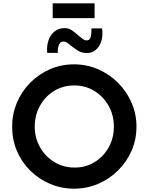

<svg xmlns="http://www.w3.org/2000/svg" viewBox="-20 -1127 893 1155"><path d="M53 -366Q53 -441 81.5 -509Q110 -577 161.5 -629Q213 -681 280.5 -710.5Q348 -740 425 -740Q502 -740 570 -710.5Q638 -681 690 -629Q742 -577 771.5 -509Q801 -441 801 -365Q801 -288 771.5 -220.5Q742 -153 690 -101.5Q638 -50 570 -21Q502 8 425 8Q349 8 281 -21Q213 -50 161.5 -101Q110 -152 81.5 -219.5Q53 -287 53 -366ZM189 -365Q189 -297 221 -241Q253 -185 307.5 -152Q362 -119 430 -119Q496 -119 549.5 -152Q603 -185 634 -241Q665 -297 665 -365Q665 -435 633 -491Q601 -547 547.5 -580Q494 -613 427 -613Q359 -613 305.5 -580Q252 -547 220.5 -491Q189 -435 189 -365ZM504 -808Q471 -808 448.5 -822.5Q426 -837 407 -852Q396 -862 385 -869.5Q374 -877 361 -877Q342 -877 334 -856Q326 -835 328 -809H264Q260 -848 271 -882Q282 -916 307 -937Q332 -958 369 -958Q394 -958 413.5 -944Q433 -930 450 -915Q464 -903 476.5 -893.5Q489 -884 501 -884Q521 -884 526 -906Q531 -928 530 -956H594Q600 -913 589.5 -879.5Q579 -846 556 -827Q533 -808 504 -808ZM297 -1107H549V-1018H297Z"/></svg>

Font: Reem Kufi Fun SemiBold
Style: Regular
Weight: 600
Designer: Khaled Hosny
Version: Version 1.005